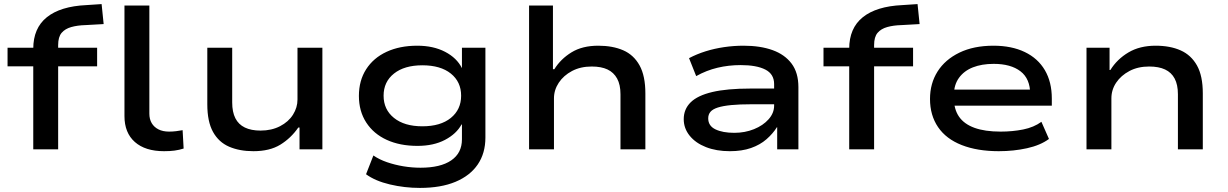

<svg xmlns="http://www.w3.org/2000/svg" viewBox="-20 -732 6020 941"><path d="M143 0V-407H17V-498H169L143 -470V-493Q143 -594 209.5 -647.5Q276 -701 403 -707L478 -712L488 -614L399 -609Q360 -608 329.5 -599.5Q299 -591 282 -571Q265 -551 265 -511V-482L238 -498H456V-407H265V0ZM784 9Q692 9 641 -36Q590 -81 590 -163V-705H712V-175Q712 -148 723.5 -128.5Q735 -109 756.5 -98Q778 -87 809 -87Q825 -87 842.5 -89Q860 -91 875 -94L880 -4Q858 3 835.5 6Q813 9 784 9Z M1222 9Q1154 9 1103 -13Q1052 -35 1024 -85.5Q996 -136 996 -221V-498H1118V-230Q1118 -183 1133.5 -152.5Q1149 -122 1180 -107Q1211 -92 1257 -92Q1311 -92 1352.5 -113.5Q1394 -135 1416 -170Q1438 -205 1438 -244V-498H1560V0H1448V-107H1442Q1406 -55 1354 -23Q1302 9 1222 9Z M2038 189Q1963 189 1891 172Q1819 155 1774 122L1810 30Q1839 50 1877 63Q1915 76 1957 83Q1999 90 2041 90Q2139 90 2191.5 54Q2244 18 2244 -49V-122H2242Q2217 -76 2161 -46.5Q2105 -17 2026 -17Q1940 -17 1875.5 -46.5Q1811 -76 1775 -131.5Q1739 -187 1739 -262Q1739 -337 1774.5 -392.5Q1810 -448 1874.5 -478Q1939 -508 2025 -508Q2104 -508 2161.5 -478Q2219 -448 2244 -398V-498H2359V-58Q2359 19 2321.5 74Q2284 129 2212.5 159Q2141 189 2038 189ZM2050 -113Q2139 -113 2189.5 -154Q2240 -195 2240 -263Q2240 -331 2189.5 -371.5Q2139 -412 2050 -412Q1962 -412 1911 -371.5Q1860 -331 1860 -263Q1860 -195 1911 -154Q1962 -113 2050 -113Z M2573 0V-705H2690V-393H2697Q2728 -443 2781 -475.5Q2834 -508 2912 -508Q2983 -508 3034.5 -485.5Q3086 -463 3114.5 -411.5Q3143 -360 3143 -274V0H3021V-270Q3021 -317 3004.5 -347Q2988 -377 2957.5 -391.5Q2927 -406 2880 -406Q2825 -406 2783.5 -384Q2742 -362 2718.5 -326.5Q2695 -291 2695 -250V0Z M3557 9Q3491 9 3440 -11Q3389 -31 3360 -67Q3331 -103 3331 -148Q3331 -197 3365 -230.5Q3399 -264 3471 -281Q3543 -298 3658 -298H3794V-221H3664Q3604 -221 3563.5 -217Q3523 -213 3498 -205Q3473 -197 3462 -184Q3451 -171 3451 -152Q3451 -115 3486.5 -98Q3522 -81 3579 -81Q3631 -81 3675.5 -99Q3720 -117 3747 -147.5Q3774 -178 3774 -214V-320Q3774 -369 3731 -391Q3688 -413 3610 -413Q3551 -413 3496.5 -400Q3442 -387 3392 -359L3357 -447Q3395 -467 3438 -480.5Q3481 -494 3528.5 -501Q3576 -508 3624 -508Q3706 -508 3766 -486.5Q3826 -465 3859.5 -420.5Q3893 -376 3893 -305V0H3789V-108L3788 -109Q3768 -77 3736.5 -49.5Q3705 -22 3660.5 -6.5Q3616 9 3557 9Z M4142 0V-407H4016V-498H4168L4142 -470V-493Q4142 -594 4208.5 -647.5Q4275 -701 4402 -707L4477 -712L4487 -614L4398 -609Q4359 -608 4328.5 -599.5Q4298 -591 4281 -571Q4264 -551 4264 -511V-482L4237 -498H4455V-407H4264V0Z M4875 9Q4770 9 4693.5 -21Q4617 -51 4577.5 -109Q4538 -167 4538 -247Q4538 -323 4575 -381.5Q4612 -440 4682 -474Q4752 -508 4849 -508Q4938 -508 5002.5 -477Q5067 -446 5101 -388Q5135 -330 5135 -249V-214H4630V-293H5053L5029 -271Q5029 -346 4981.5 -382.5Q4934 -419 4850 -419Q4792 -419 4748.5 -402Q4705 -385 4680 -350.5Q4655 -316 4655 -265V-252Q4655 -197 4680 -160.5Q4705 -124 4756 -105.5Q4807 -87 4884 -87Q4943 -87 4995 -97.5Q5047 -108 5084 -135L5121 -51Q5079 -20 5013.5 -5.5Q4948 9 4875 9Z M5305 0V-498H5418V-389H5422Q5455 -442 5510.5 -475Q5566 -508 5644 -508Q5715 -508 5766.5 -485Q5818 -462 5846.5 -411Q5875 -360 5875 -274V0H5753V-270Q5753 -317 5737 -347Q5721 -377 5690 -391.5Q5659 -406 5612 -406Q5557 -406 5515.5 -384Q5474 -362 5450.5 -327Q5427 -292 5427 -250V0Z"/></svg>

Font: Nunito Sans 7pt Expanded SemiBold
Style: Regular
Weight: 600
Width: 7
Designer: Vernon Adams
Foundry: Vernon Adams
Version: Version 3.101;gftools[0.9.27]